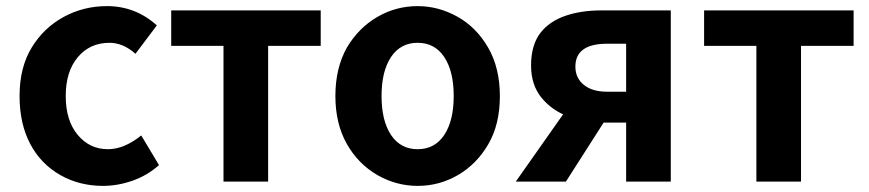

<svg xmlns="http://www.w3.org/2000/svg" viewBox="-20 -594 2841 628"><path d="M178 -21Q114 -57 79 -123Q44 -189 44 -280Q44 -374 84 -439Q123 -503 188 -538.5Q253 -574 330 -574Q423 -574 493 -511L423 -418Q383 -454 338 -454Q274 -454 234.5 -407Q195 -360 195 -280Q195 -200 234 -153Q273 -106 333 -106Q386 -106 442 -151L500 -54Q462 -20 413.5 -3Q365 14 317 14Q240 14 178 -21Z M711 -444H540V-560H1029V-444H857V0H711Z M1215 -21Q1151 -58 1114 -124Q1077 -190 1077 -280Q1077 -372 1115 -439Q1153 -503 1214 -538.5Q1275 -574 1346 -574Q1414 -574 1476 -539.5Q1538 -505 1576.5 -438.5Q1615 -372 1615 -280Q1615 -187 1577 -122Q1539 -57 1478 -21.5Q1417 14 1346 14Q1277 14 1215 -21ZM1464 -280Q1464 -361 1433 -407.5Q1402 -454 1346 -454Q1290 -454 1259 -407.5Q1228 -361 1228 -280Q1228 -199 1259 -152.5Q1290 -106 1346 -106Q1402 -106 1433 -152.5Q1464 -199 1464 -280Z M2028 -193H1954Q1894 -193 1840 -212.5Q1786 -232 1751.5 -274Q1717 -316 1717 -380Q1717 -447 1748 -487Q1777 -524 1828.5 -542Q1880 -560 1947 -560H2174V0H2028ZM2028 -451H1966Q1862 -451 1862 -376Q1862 -339 1889.5 -316.5Q1917 -294 1966 -294H2028ZM1857 -270 1978 -230 1831 0H1667Z M2454 -444H2283V-560H2772V-444H2600V0H2454Z"/></svg>

Font: Merged Yaku Han JP
Style: Bold
Weight: 700
Designer: Ryoko NISHIZUKA 西塚涼子 (kana, bopomofo & ideographs); Paul D. Hunt (Latin, Greek & Cyrillic); Sandoll Communications 산돌커뮤니
Foundry: Adobe
Version: Version 2.004